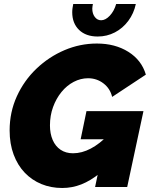

<svg xmlns="http://www.w3.org/2000/svg" viewBox="-20 -932 751 957"><path d="M290 5Q234 5 186.5 -14.5Q139 -34 103.5 -71Q68 -108 48 -161.5Q28 -215 28 -282Q28 -373 64 -452Q100 -531 162 -590Q224 -649 301.5 -682Q379 -715 463 -715Q554 -715 620 -673.5Q686 -632 707 -560L539 -449Q529 -491 495.5 -516.5Q462 -542 419 -542Q382 -542 347.5 -524Q313 -506 286.5 -473.5Q260 -441 244.5 -398.5Q229 -356 229 -307Q229 -266 242.5 -234.5Q256 -203 282 -185.5Q308 -168 344 -168Q388 -168 432.5 -191.5Q477 -215 518 -258L477 -68Q431 -31 385.5 -13Q340 5 290 5ZM504 -238H382L411 -378H695L614 0H454ZM484 -831Q506 -831 527.5 -854Q549 -877 559 -912H657Q647 -865 619.5 -828Q592 -791 552.5 -770.5Q513 -750 467 -750Q408 -750 374 -783Q340 -816 340 -871Q340 -881 341.5 -891.5Q343 -902 345 -912H443Q442 -906 441 -900Q440 -894 440 -889Q440 -864 452.5 -847.5Q465 -831 484 -831Z"/></svg>

Font: Raleway Thin Black
Style: Italic
Weight: 900
Italic angle: -12°
Version: Version 4.026